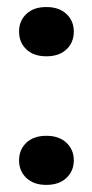

<svg xmlns="http://www.w3.org/2000/svg" viewBox="-20 -518 263 546"><path d="M168.9 -12Q147.9 7.8 111.8 7.8Q75.7 7.8 54.9 -12Q34.2 -31.7 34.2 -62Q34.2 -92.3 54.9 -112.1Q75.7 -131.8 111.8 -131.8Q147.9 -131.8 168.9 -112.1Q189.9 -92.3 189.9 -62Q189.9 -31.7 168.9 -12ZM111.8 -357.9Q75.7 -357.9 54.9 -377.7Q34.2 -397.5 34.2 -428.2Q34.2 -458.5 54.9 -478.3Q75.7 -498 111.8 -498Q147.9 -498 168.9 -478.3Q189.9 -458.5 189.9 -428.2Q189.9 -397.5 169.2 -377.7Q148.4 -357.9 111.8 -357.9Z"/></svg>

Font: Creato Display
Style: Bold
Weight: 700
Version: Version 1.000